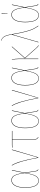

<svg xmlns="http://www.w3.org/2000/svg" viewBox="1476 -2248 782 3773"><g transform="rotate(-90 1866.5 -362.0)"><path d="M355 -279 403 -518H412L360 -268L391 -63Q396 -33 403 -22Q410 -11 424 -5L421 2Q405 -4 396.5 -16Q388 -28 384 -60L354 -253Q339 -156 319 -99Q299 -42 270.5 -16.5Q242 9 201 9Q63 9 63 -260Q63 -387 102 -457.5Q141 -528 210 -528Q251 -528 278.5 -504.5Q306 -481 325 -426.5Q344 -372 355 -279ZM71 -260Q71 -124 104.5 -61Q138 2 201 2Q240 2 267.5 -23.5Q295 -49 315 -107.5Q335 -166 350 -267Q339 -362 321 -417Q303 -472 276.5 -496Q250 -520 210 -520Q146 -520 108.5 -452.5Q71 -385 71 -260Z M657 -8 806 -520 814 -517 661 0H652Q613 -215 575.5 -336.5Q538 -458 499 -518L507 -521Q589 -392 657 -8Z M1016 -510V-90Q1016 -55 1025.5 -35Q1035 -15 1060 -3L1057 4Q1029 -10 1018.5 -30.5Q1008 -51 1008 -90V-510H904Q884 -510 874 -508.5Q864 -507 853 -502L850 -509Q860 -514 871.5 -516Q883 -518 903 -518H1180V-510Z M1526 -279 1574 -518H1583L1531 -268L1562 -63Q1567 -33 1574 -22Q1581 -11 1595 -5L1592 2Q1576 -4 1567.5 -16Q1559 -28 1555 -60L1525 -253Q1510 -156 1490 -99Q1470 -42 1441.5 -16.5Q1413 9 1372 9Q1234 9 1234 -260Q1234 -387 1273 -457.5Q1312 -528 1381 -528Q1422 -528 1449.5 -504.5Q1477 -481 1496 -426.5Q1515 -372 1526 -279ZM1242 -260Q1242 -124 1275.5 -61Q1309 2 1372 2Q1411 2 1438.5 -23.5Q1466 -49 1486 -107.5Q1506 -166 1521 -267Q1510 -362 1492 -417Q1474 -472 1447.5 -496Q1421 -520 1381 -520Q1317 -520 1279.5 -452.5Q1242 -385 1242 -260Z M1828 -8 1977 -520 1985 -517 1832 0H1823Q1784 -215 1746.5 -336.5Q1709 -458 1670 -518L1678 -521Q1760 -392 1828 -8Z M2366 -279 2414 -518H2423L2371 -268L2402 -63Q2407 -33 2414 -22Q2421 -11 2435 -5L2432 2Q2416 -4 2407.5 -16Q2399 -28 2395 -60L2365 -253Q2350 -156 2330 -99Q2310 -42 2281.5 -16.5Q2253 9 2212 9Q2074 9 2074 -260Q2074 -387 2113 -457.5Q2152 -528 2221 -528Q2262 -528 2289.5 -504.5Q2317 -481 2336 -426.5Q2355 -372 2366 -279ZM2082 -260Q2082 -124 2115.5 -61Q2149 2 2212 2Q2251 2 2278.5 -23.5Q2306 -49 2326 -107.5Q2346 -166 2361 -267Q2350 -362 2332 -417Q2314 -472 2287.5 -496Q2261 -520 2221 -520Q2157 -520 2119.5 -452.5Q2082 -385 2082 -260Z M2615 -263 2819 -33Q2833 -17 2842 -10.5Q2851 -4 2864 0L2861 6Q2847 3 2837.5 -4Q2828 -11 2814 -28L2605 -263L2832 -521L2839 -517ZM2600 -378V0H2592V-378Q2592 -463 2576 -518L2583 -519Q2600 -462 2600 -378Z M3082 -514Q3110 -346 3136 -249Q3162 -152 3186.5 -102.5Q3211 -53 3248 -1L3241 2Q3204 -50 3179.5 -99.5Q3155 -149 3129 -245.5Q3103 -342 3075 -509L2927 4L2920 1L3070 -518H3074Q3062 -585 3050 -623Q3038 -661 3015.5 -687Q2993 -713 2953 -727L2954 -733Q2995 -719 3019.5 -692.5Q3044 -666 3057 -624.5Q3070 -583 3082 -514Z M3607 -279 3655 -518H3664L3612 -268L3643 -63Q3648 -33 3655 -22Q3662 -11 3676 -5L3673 2Q3657 -4 3648.5 -16Q3640 -28 3636 -60L3606 -253Q3591 -156 3571 -99Q3551 -42 3522.5 -16.5Q3494 9 3453 9Q3315 9 3315 -260Q3315 -387 3354 -457.5Q3393 -528 3462 -528Q3503 -528 3530.5 -504.5Q3558 -481 3577 -426.5Q3596 -372 3607 -279ZM3323 -260Q3323 -124 3356.5 -61Q3390 2 3453 2Q3492 2 3519.5 -23.5Q3547 -49 3567 -107.5Q3587 -166 3602 -267Q3591 -362 3573 -417Q3555 -472 3528.5 -496Q3502 -520 3462 -520Q3398 -520 3360.5 -452.5Q3323 -385 3323 -260ZM3494 -722 3487 -605H3481L3485 -722Z"/></g></svg>

Font: Fira Sans Compressed Eight
Style: Regular
Weight: 100
Width: 1
Designer: bBox Type GmbH & Carrois Corporate GbR & Edenspiekermann AG
Foundry: bBox Type GmbH & Carrois Corporate GbR & Edenspiekermann AG
Version: Version 4.301